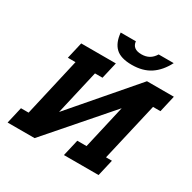

<svg xmlns="http://www.w3.org/2000/svg" viewBox="-200 -1147 1351 1349"><g transform="rotate(30 475.5 -472.5)"><path d="M402 -945H525Q531 -885 604 -885Q639 -885 665 -899.5Q691 -914 710 -945H832Q792 -867 731.5 -827Q671 -787 582 -787Q492 -787 450.5 -826.5Q409 -866 402 -945ZM200 -740H481L450 -606H389L306 -245L733 -741H951L920 -606H860L751 -134H799L768 0H487L518 -134H593L674 -488L249 0H30L61 -134H123L231 -606H169Z"/></g></svg>

Font: Arvo
Style: Bold Italic
Weight: 700
Italic angle: -13°
Designer: Anton Koovit (Cyrillic Expansion: Cyreal)
Foundry: Anton Koovit, Yassin Baggar
Version: Version 3.000